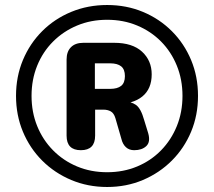

<svg xmlns="http://www.w3.org/2000/svg" viewBox="-20 -736 855 767"><path d="M408 11Q331 11 264.5 -17Q198 -45 148.5 -94.5Q99 -144 71.5 -210Q44 -276 44 -353Q44 -430 71.5 -496Q99 -562 148.5 -611.5Q198 -661 264.5 -688.5Q331 -716 408 -716Q485 -716 551 -688.5Q617 -661 666.5 -611.5Q716 -562 743.5 -496Q771 -430 771 -353Q771 -276 743.5 -210Q716 -144 666.5 -94.5Q617 -45 551 -17Q485 11 408 11ZM408 -48Q473 -48 528 -71Q583 -94 623.5 -135.5Q664 -177 686.5 -232.5Q709 -288 709 -353Q709 -418 686.5 -473.5Q664 -529 623.5 -570Q583 -611 528 -634Q473 -657 408 -657Q343 -657 288 -634Q233 -611 192 -570Q151 -529 128.5 -473.5Q106 -418 106 -353Q106 -288 128.5 -232.5Q151 -177 192 -135.5Q233 -94 288 -71Q343 -48 408 -48ZM303 -136Q246 -136 246 -194V-498Q246 -530 263.5 -547.5Q281 -565 313 -565H436Q509 -565 547.5 -529.5Q586 -494 586 -439Q586 -381 548.5 -350.5Q511 -320 443 -320L471 -331Q503 -331 523 -317Q543 -303 556 -256L572 -204Q582 -169 564.5 -152.5Q547 -136 516 -136Q496 -136 483 -148Q470 -160 465 -181L441 -264Q435 -284 422.5 -291Q410 -298 393 -298H342L360 -310V-194Q360 -136 303 -136ZM359 -381H420Q449 -381 464 -393Q479 -405 479 -432Q479 -459 464 -471Q449 -483 420 -483H359Z"/></svg>

Font: Nunito ExtraLight ExtraBold
Style: Regular
Weight: 800
Version: Version 3.602